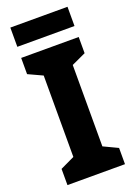

<svg xmlns="http://www.w3.org/2000/svg" viewBox="-165 -948 714 1013"><g transform="rotate(-20 191.5 -442.0)"><path d="M353 0H30V-91L110 -129V-586L30 -623V-714H353V-623L273 -586V-129L353 -91ZM352 -884V-776H31V-884Z"/></g></svg>

Font: Noto Sans Tamil SemiCondensed ExtraBold
Style: Regular
Weight: 800
Width: 4
Designer: Jelle Bosma - Monotype Design Team
Foundry: Monotype Imaging Inc.
Version: Version 2.004; ttfautohint (v1.8.4.7-5d5b)